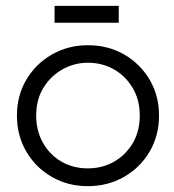

<svg xmlns="http://www.w3.org/2000/svg" viewBox="-20 -632 598 658"><path d="M281 6Q213 6 158 -25.5Q103 -57 70.5 -112Q38 -167 38 -236Q38 -304 70 -358.5Q102 -413 157.5 -445Q213 -477 281 -477Q351 -477 406 -445Q461 -413 493 -358.5Q525 -304 525 -236Q525 -167 492.5 -112Q460 -57 404.5 -25.5Q349 6 281 6ZM281 -55Q331 -55 371 -78Q411 -101 435 -141.5Q459 -182 459 -236Q459 -290 434.5 -331Q410 -372 370 -394.5Q330 -417 281 -417Q235 -417 194.5 -394.5Q154 -372 129 -331.5Q104 -291 104 -236Q104 -184 127 -143Q150 -102 190 -78.5Q230 -55 281 -55ZM167 -554V-612H387V-554Z"/></svg>

Font: Lil Grotesk
Style: Regular
Weight: 400
Designer: Bastien Sozeau
Foundry: NBR — Bastien Sozeau
Version: Version 4.002; ttfautohint (v1.8.4.7-5d5b)